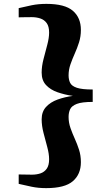

<svg xmlns="http://www.w3.org/2000/svg" viewBox="-20 -830 572 991"><path d="M218.5 141Q178 141 144.2 134Q110.5 127 76.5 119V70.5Q86.5 70.5 98.5 70.8Q110.5 71 122.5 71.2Q134.5 71.5 145 71.5Q169 71.5 189 64.8Q209 58 221.2 40.8Q233.5 23.5 233.5 -8Q233.5 -35.5 224 -70.8Q214.5 -106 204.8 -143.2Q195 -180.5 195 -214Q195 -253.5 217.8 -278.2Q240.5 -303 277.2 -316.2Q314 -329.5 356 -335Q314 -341 277.2 -353.8Q240.5 -366.5 217.8 -390.8Q195 -415 195 -455Q195 -488.5 204.8 -525.8Q214.5 -563 224 -598.8Q233.5 -634.5 233.5 -662Q233.5 -693.5 221 -710.8Q208.5 -728 188 -734.8Q167.5 -741.5 143.5 -741.5Q134 -741.5 122 -741.2Q110 -741 98.2 -741Q86.5 -741 76.5 -740.5V-788Q109 -796 144 -803Q179 -810 219.5 -810Q315 -810 356.2 -774.2Q397.5 -738.5 397.5 -675.5Q397.5 -641.5 388 -611.5Q378.5 -581.5 366 -553.8Q353.5 -526 343.8 -498.2Q334 -470.5 334 -441Q334 -419 342 -402.5Q350 -386 376.5 -377Q403 -368 458.5 -368V-304Q403 -304 376.5 -293.8Q350 -283.5 342 -266.2Q334 -249 334 -226.5Q334 -197 343.8 -169.2Q353.5 -141.5 366 -114Q378.5 -86.5 388 -57Q397.5 -27.5 397.5 7Q397.5 69.5 356 105.2Q314.5 141 218.5 141Z"/></svg>

Font: Merriweather 60pt Black
Style: Regular
Weight: 900
Version: Version 2.100